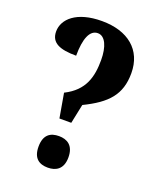

<svg xmlns="http://www.w3.org/2000/svg" viewBox="-137 -807 740 899"><g transform="rotate(20 233.5 -358.0)"><path d="M162 -348 183 -227H242L262 -323C375 -378 427 -434 427 -541C427 -657 345 -724 215 -724C88 -724 29 -666 29 -605C29 -548 75 -530 156 -530C156 -615 176 -664 216 -664C253 -664 273 -616 273 -551C273 -469 256 -395 162 -348ZM210 8C250 8 285 -11 285 -70C285 -130 250 -149 210 -149C168 -149 136 -130 136 -70C136 -11 168 8 210 8Z"/></g></svg>

Font: Noto Serif Georgian ExtraCondensed ExtraBold
Style: Regular
Weight: 800
Width: 2
Designer: Monotype Design Team, Akaki Razmadze
Foundry: Google LLC
Version: Version 2.003